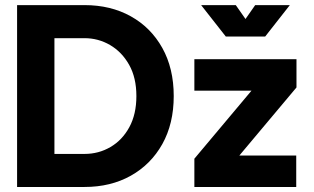

<svg xmlns="http://www.w3.org/2000/svg" viewBox="-20 -743 1246 763"><path d="M315.9 0H47.9V-722.7H315.9Q419.9 -722.7 499.8 -678.2Q579.6 -633.8 625 -552.5Q670.4 -471.2 670.4 -361.3Q670.4 -251.5 625 -170.4Q579.6 -89.4 499.8 -44.7Q419.9 0 315.9 0ZM196.3 -591.3V-131.3H315.9Q372.1 -131.3 418.9 -158.7Q465.8 -186 493.9 -237.5Q522 -289.1 522 -361.3Q522 -434.1 493.2 -485.4Q464.4 -536.6 417.5 -564Q370.6 -591.3 315.9 -591.3ZM931.2 -125H1157.2V0H752.4V-112.3L979.5 -382.8H752.4V-507.8H1158.2V-395.5ZM917 -722.7 955.6 -667.5 994.1 -722.7H1131.8L1033.7 -597.7H877.4L779.3 -722.7Z"/></svg>

Font: Giphurs
Style: Bold
Weight: 700
Version: Version 0.920; ttfautohint (v1.8.4.7-5d5b)